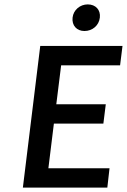

<svg xmlns="http://www.w3.org/2000/svg" viewBox="-20 -858 577 873"><path d="M468 -5 478 -93H200L225 -296H450L461 -384H236L258 -561H526L537 -649H163L84 -5ZM434 -778C438 -813 415 -838 379 -838C344 -838 314 -813 310 -778C306 -742 329 -717 364 -717C400 -717 430 -742 434 -778Z"/></svg>

Font: Falling Sky
Style: LightObl
Weight: 400
Designer: Paul D. Hunt
Foundry: Adobe Systems Incorporated
Version: Version 1.02